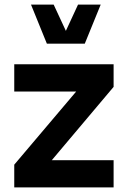

<svg xmlns="http://www.w3.org/2000/svg" viewBox="-20 -811 556 831"><path d="M41.7 -414.7H309.6L41.7 -98.3V0H471.7V-117.7H204.2L471.7 -435V-532.8H41.7ZM114.2 -791 182.9 -621.9H346.9L415.8 -791H317.7L265.1 -677.4L212.3 -791Z"/></svg>

Font: Estedad-FD VF
Style: Regular
Weight: 100
Designer: Amin Abedi
Version: Version 7.3